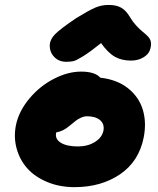

<svg xmlns="http://www.w3.org/2000/svg" viewBox="-20 -752 646 783"><path d="M250 -500Q219.7 -500 200.4 -520.5Q181.2 -541 183.1 -570.8Q184.6 -591.3 203.9 -611.8Q223.1 -632.3 291 -678.2Q342.8 -710 368.4 -720.9Q394 -731.9 422.9 -731.9Q455.1 -731.9 474.9 -720.2Q494.6 -708.5 508.8 -684.1Q520.5 -664.1 535.4 -647.9Q550.3 -631.8 561.3 -623Q572.3 -614.3 581.5 -605.2Q590.8 -596.2 594.2 -585Q597.7 -573.7 594.2 -558.1Q589.8 -533.7 567.1 -519.3Q544.4 -504.9 514.2 -504.9Q476.1 -504.9 448.5 -520.5Q420.9 -536.1 392.1 -576.2Q347.7 -540.5 319.8 -523.2Q292 -505.9 280.3 -502.9Q268.6 -500 250 -500ZM284.2 11.2Q222.7 11.2 172.4 -9.8Q122.1 -30.8 91.3 -65.4Q60.5 -100.1 47.9 -146Q35.2 -191.9 44.9 -241.2Q56.6 -298.3 99.4 -349.6Q142.1 -400.9 199.5 -430.4Q256.8 -460 311 -460Q367.2 -460 389.2 -435.1Q457 -427.7 502 -392.1Q546.9 -356.4 562.5 -304.2Q578.1 -252 565.9 -190.9Q546.4 -93.3 469.2 -41Q392.1 11.2 284.2 11.2ZM209 -210Q203.6 -185.1 228 -169.9Q252.4 -154.8 297.9 -154.8Q337.9 -154.8 366.9 -172.9Q396 -190.9 401.9 -219.2Q406.7 -246.1 388.2 -262Q369.6 -277.8 335 -277.8Q322.8 -277.8 310.1 -272Q297.4 -266.1 289.6 -260Q281.7 -253.9 262.2 -237.8Q237.8 -216.8 209 -211.9Z"/></svg>

Font: Shantell Sans Irregular Bouncy
Style: Italic
Weight: 800
Italic angle: -11.31°
Designer: Stephen Nixon, Anya Danilova, Shantell Martin
Foundry: Arrow Type
Version: Version 1.006;[9816181b4]